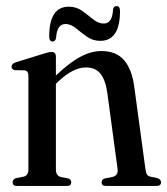

<svg xmlns="http://www.w3.org/2000/svg" viewBox="-20 -612 550 632"><path d="M164 -425V-363.5Q209.5 -406.5 244.8 -425.2Q280 -444 314 -444Q362.5 -444 388.5 -413.8Q414.5 -383.5 422 -326L458.5 -57Q460 -44.5 463.5 -38.2Q467 -32 477 -30L499 -25.5Q510 -21 510 -12Q510 0 495.5 0H328Q314.5 0 314.5 -12Q314.5 -21 324.5 -24.5L350 -29.5Q370 -34 367 -56L333.5 -304.5Q327.5 -348 311 -369Q294.5 -390 263 -390Q220.5 -390 171 -343L164 -336V-55Q164 -33.5 180 -29.5L205 -24.5Q214.5 -21 214.5 -12Q214.5 0 201 0H35.5Q21.5 0 21.5 -12Q21.5 -21 32 -25.5L57.5 -30.5Q73.5 -34 73.5 -54.5V-363Q73.5 -378 62 -380.5L28.5 -381Q18 -384 18 -392.5Q18 -402 32 -407L124.5 -435.5Q141 -441 149.5 -441Q164 -441 164 -425ZM310 -477.5Q285.5 -477.5 266.2 -491.2Q247 -505 230 -519Q213 -533 195.5 -533Q167.5 -533 164.5 -487Q162.5 -475.5 153 -475.5Q142 -475.5 142 -492Q142 -590 206.5 -590Q231.5 -590 250.5 -576.2Q269.5 -562.5 286.5 -548.5Q303.5 -534.5 321.5 -534.5Q350 -534.5 352 -580.5Q354 -592 363.5 -592Q375 -592 375 -575.5Q375 -477.5 310 -477.5Z"/></svg>

Font: Fraunces 144pt S050
Style: Regular
Weight: 400
Version: Version 1.000; ttfautohint (v1.8.3)